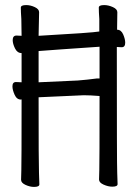

<svg xmlns="http://www.w3.org/2000/svg" viewBox="-20 -725 540 756"><path d="M114 11Q98 11 80.5 3Q63 -5 63 -17Q63 -29 64 -55Q65 -81 65 -332L66 -333H62Q46 -333 37.5 -352Q29 -371 29 -385Q29 -402 43 -402L65 -401V-516Q48 -516 39 -534.5Q30 -553 30 -567Q30 -585 45 -585L65 -584L64 -650Q62 -678 62 -695Q62 -705 83 -705Q100 -705 117 -697Q134 -689 134 -677L132 -584Q344 -596 371 -601V-650Q369 -678 369 -695Q369 -705 390 -705Q407 -705 424.5 -697Q442 -689 442 -677L441 -608Q457 -608 465 -589.5Q473 -571 473 -557Q473 -539 459 -539L440 -540Q440 -75 441.5 -46Q443 -17 443 0Q443 10 422 10Q406 10 388 2Q370 -6 370 -18Q370 -30 371 -56Q372 -82 372 -347Q334 -350 310 -350L132 -342Q132 -74 133.5 -45Q135 -16 135 1Q135 11 114 11ZM132 -401 286 -408Q324 -411 361 -416H372V-541Q194 -529 132 -524Z"/></svg>

Font: LXGW WenKai Mono TC
Style: Regular
Weight: 400
Designer: LXGW / Fontworks Inc.
Foundry: LXGW / Fontworks Inc.
Version: Version 1.330